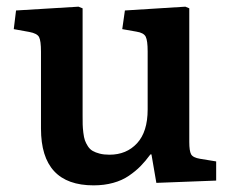

<svg xmlns="http://www.w3.org/2000/svg" viewBox="-20 -538 688 572"><path d="M258.8 14.2Q102.1 14.2 102.1 -154.8V-383.8Q102.1 -416.5 96.4 -427.5Q90.8 -438.5 66.9 -442.9L21 -451.2L27.8 -506.8L213.9 -518.1L226.1 -513.2V-194.8Q226.1 -177.2 226.3 -167Q226.6 -156.7 228.3 -142.6Q230 -128.4 232.9 -120.1Q235.8 -111.8 241.7 -102.5Q247.6 -93.3 256.1 -88.4Q264.6 -83.5 277.1 -80.3Q289.6 -77.1 306.2 -77.1Q356.9 -77.1 388.4 -111.3Q419.9 -145.5 419.9 -211.9V-384.8Q419.9 -417 414.1 -428.7Q408.2 -440.4 386.2 -443.8L344.2 -451.2L352.1 -506.8L532.2 -518.1L543.9 -513.2V-115.2Q543.9 -88.4 549.3 -78.4Q554.7 -68.4 576.2 -64.9L624 -57.1V0L445.8 6.8L431.2 -78.1H428.2Q413.1 -57.6 398.7 -43Q384.3 -28.3 364 -14.4Q343.8 -0.5 317.1 6.8Q290.5 14.2 258.8 14.2Z"/></svg>

Font: Literata Book SemiBold
Style: Regular
Weight: 600
Designer: Latin by Veronika Burian and Jose Scaglione. Greek by Irene Vlachou. Cyrillic by Vera Evstafieva
Foundry: TypeTogether
Version: Version 2.003;PS 002.003;hotconv 1.0.88;makeotf.lib2.5.64775